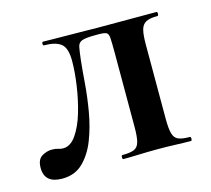

<svg xmlns="http://www.w3.org/2000/svg" viewBox="-68 -467 610 555"><g transform="rotate(-15 237.0 -189.5)"><path d="M55 9Q2 9 2 -37Q2 -62 16.5 -71Q31 -80 47 -80Q58 -80 65 -77.5Q72 -75 80 -75Q102 -75 119 -99.5Q136 -124 147 -161Q158 -198 164 -239Q170 -280 170 -313Q170 -351 154 -364Q138 -377 103 -377Q100 -377 100 -382.5Q100 -388 103 -388Q111 -388 133.5 -387.5Q156 -387 183 -387Q210 -387 232.5 -386.5Q255 -386 264 -386H442Q445 -386 445 -380Q445 -374 442 -374Q419 -374 407.5 -368Q396 -362 392 -347Q388 -332 388 -303V-81Q388 -52 392 -37Q396 -22 407.5 -17Q419 -12 442 -12Q445 -12 445 -6Q445 0 442 0Q421 0 395.5 -1Q370 -2 343 -2Q315 -2 288 -1Q261 0 240 0Q237 0 237 -6Q237 -12 240 -12Q264 -12 275.5 -17Q287 -22 291 -37Q295 -52 295 -81V-305Q295 -336 294 -348.5Q293 -361 286.5 -364Q280 -367 265 -367H253Q226 -367 214.5 -363Q203 -359 200.5 -346.5Q198 -334 195 -308Q192 -281 189 -241Q186 -201 178.5 -157.5Q171 -114 156.5 -76.5Q142 -39 117.5 -15Q93 9 55 9Z"/></g></svg>

Font: Cormorant Light
Style: Regular
Weight: 300
Designer: Christian Thalmann (Catharsis Fonts)
Foundry: Catharsis Fonts
Version: Version 4.000